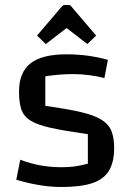

<svg xmlns="http://www.w3.org/2000/svg" viewBox="-20 -732 521 767"><path d="M56 -366Q56 -443 102 -479Q148 -515 245 -515Q290 -515 330.5 -509.5Q371 -504 411 -493L397 -420Q372 -427 338.5 -431.5Q305 -436 275 -436Q243 -436 213.5 -433.5Q184 -431 161 -427V-309Q248 -297 302 -284.5Q356 -272 385 -254Q414 -236 425 -209Q436 -182 436 -141Q436 -85 415.5 -50.5Q395 -16 349 -0.5Q303 15 226 15Q182 15 137 7.5Q92 0 45 -14L61 -94Q138 -64 225 -64Q255 -64 277.5 -67Q300 -70 331 -78V-196Q239 -209 184 -221Q129 -233 101.5 -250.5Q74 -268 65 -295.5Q56 -323 56 -366ZM163 -556 128 -590 227 -706Q232 -712 237 -712H255Q261 -712 265 -706L364 -590L329 -556L246 -620Z"/></svg>

Font: Changa
Style: Regular
Weight: 400
Designer: Eduardo Rodriguez Tunni
Foundry: Eduardo Rodriguez Tunni
Version: Version 3.003